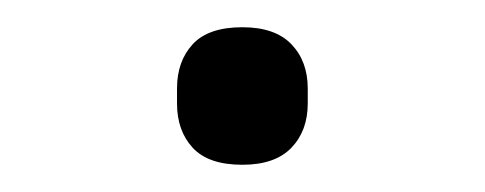

<svg xmlns="http://www.w3.org/2000/svg" viewBox="-20 -376 356 141"><path d="M158 -255Q133 -255 121.5 -267.5Q110 -280 110 -300V-311Q110 -331 121.5 -343.5Q133 -356 158 -356Q182 -356 194 -343.5Q206 -331 206 -311V-300Q206 -280 194 -267.5Q182 -255 158 -255Z"/></svg>

Font: IBM Plex Sans Hebrew Light
Style: Regular
Weight: 300
Designer: Mike Abbink, Paul van der Laan, Pieter van Rosmalen, Yanek Iontef
Foundry: Bold Monday
Version: Version 1.2